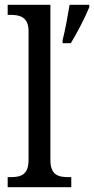

<svg xmlns="http://www.w3.org/2000/svg" viewBox="-20 -780 392 800"><path d="M12 0H277V-42H265C222 -42 190 -51 190 -114V-760H12V-718H24C63 -718 99 -709 99 -650V-114C99 -51 67 -42 24 -42H12ZM241 -613V-600H275C301 -642 335 -708 352 -750V-760H270C262 -712 252 -657 241 -613Z"/></svg>

Font: Noto Serif Ethiopic SmCn
Style: Regular
Weight: 400
Width: 4
Designer: Monotype Design Team
Foundry: Monotype Imaging Inc.
Version: Version 2.102